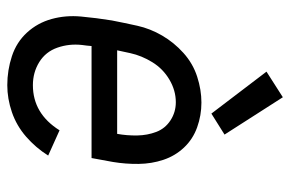

<svg xmlns="http://www.w3.org/2000/svg" viewBox="-158 -650 815 540"><g transform="rotate(90 250.0 -379.5)"><path d="M219 8Q177 8 137.5 -5Q98 -18 71 -47.5Q44 -77 33 -116.5Q22 -156 26 -199.5Q30 -243 37 -286Q44 -322 52 -358Q60 -394 79.5 -427.5Q99 -461 128.5 -487.5Q158 -514 195 -526Q232 -538 268 -538Q304 -538 337.5 -526Q371 -514 394.5 -489Q418 -464 429 -431Q440 -398 440.5 -361.5Q441 -325 435 -289L424 -229H109Q108 -216 106 -202Q102 -166 113.5 -133Q125 -100 154 -82Q183 -64 219 -64Q299 -64 346 -139L417 -107Q395 -72 364 -45Q333 -18 295 -5Q257 8 219 8ZM121 -301H356Q361 -329 360.5 -357.5Q360 -386 350.5 -411Q341 -436 318 -451Q295 -466 267 -466Q234 -466 203.5 -448Q173 -430 154.5 -400Q136 -370 129 -338Q125 -320 121 -301ZM299 -566 181 -721 253 -767 358 -603Z"/></g></svg>

Font: Iosevka SS08
Style: Italic
Weight: 400
Italic angle: -10°
Monospace: yes
Designer: Belleve Invis
Foundry: Belleve Invis
Version: 2.1.0; ttfautohint (v1.8.2)